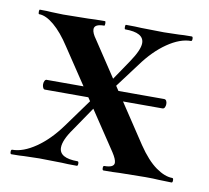

<svg xmlns="http://www.w3.org/2000/svg" viewBox="-53 -444 547 503"><g transform="rotate(10 220.0 -193.0)"><path d="M384 -200Q384 -195 382 -191Q380 -187 376 -187H224V-212H376Q380 -212 382 -208.5Q384 -205 384 -200ZM57 -195Q57 -200 59 -204Q61 -208 64 -208H224V-182H64Q61 -182 59 -186Q57 -190 57 -195ZM252 -12Q278 -12 278 -25Q278 -34 267 -51L99 -303Q77 -337 55 -355.5Q33 -374 15 -374Q13 -374 13 -380Q13 -386 15 -386Q36 -386 46 -385L77 -384L144 -385Q160 -386 188 -386Q190 -386 190 -380Q190 -374 188 -374Q162 -374 162 -360Q162 -350 173 -335L340 -83Q365 -46 389 -29Q413 -12 433 -12Q436 -12 436 -6Q436 0 433 0L398 -1Q386 -2 363 -2L294 -1Q279 0 252 0Q249 0 249 -6Q249 -12 252 -12ZM7 -12Q36 -12 69.5 -35Q103 -58 132 -98L203 -196L217 -183L155 -92Q132 -60 132 -40Q132 -12 181 -12Q184 -12 184 -6Q184 0 181 0Q154 0 141 -1L81 -2L41 -1Q31 0 7 0Q4 0 4 -6Q4 -12 7 -12ZM210 -204 271 -294Q294 -328 294 -346Q294 -374 244 -374Q242 -374 242 -380Q242 -386 244 -386Q271 -386 285 -385L345 -384L385 -385Q395 -386 419 -386Q422 -386 422 -380Q422 -374 419 -374Q390 -374 356.5 -351Q323 -328 294 -288L222 -192Z"/></g></svg>

Font: Cormorant Infant SemiBold
Style: Regular
Weight: 600
Designer: Christian Thalmann (Catharsis Fonts)
Foundry: Catharsis Fonts
Version: Version 4.000